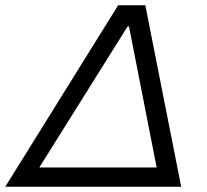

<svg xmlns="http://www.w3.org/2000/svg" viewBox="-35 -708 783 728"><path d="M-15 0 413 -688H516L652 0ZM114 -73H559L454 -608H449Z"/></svg>

Font: Saira SemiExpanded
Style: Italic
Weight: 400
Width: 6
Italic angle: -12°
Designer: Hector Gatti with collaboration of the Omnibus-Type team
Foundry: Omnibus-Type
Version: Version 1.101